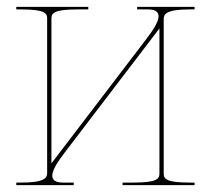

<svg xmlns="http://www.w3.org/2000/svg" viewBox="-20 -540 615 560"><path d="M547.5 -520H380V-512.5H412C433.5 -512.5 442.5 -505 442.5 -492.5C442.5 -476.5 427 -452.5 404 -422.5L130 -63.5V-486.5C130 -501 136.5 -512.5 205 -512.5H237.5V-520H27.5V-512.5H42.5C111 -512.5 117.5 -501 117.5 -486.5V-36C117.5 -21.5 111 -7.5 42.5 -7.5H27.5V0H195V-7.5H163C141.5 -7.5 132.5 -15 132.5 -28C132.5 -44 148 -68 171 -98L445 -457V-33.5C445 -19 438.5 -7.5 370 -7.5H337.5V0H547.5V-7.5H532.5C464 -7.5 457.5 -19 457.5 -33.5V-484C457.5 -498.5 464 -512.5 532.5 -512.5H547.5Z"/></svg>

Font: ZnikomitSC
Style: Regular
Weight: 100
Designer: gluk
Foundry: gluk
Version: Version 0.55